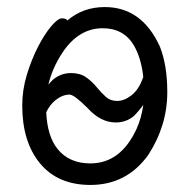

<svg xmlns="http://www.w3.org/2000/svg" viewBox="-20 -506 540 544"><path d="M236 18Q144 18 93.5 -43Q43 -104 43 -207Q43 -251 56 -294Q69 -337 87.5 -373Q106 -409 125 -431.5Q144 -454 155 -454Q168 -454 171 -448Q215 -486 277 -486Q382 -486 433 -374Q454 -321 454 -245Q454 -150 400 -67Q339 18 236 18ZM386 -288Q380 -342 359 -378Q330 -426 271 -426Q203 -426 157 -357Q128 -313 117 -266Q123 -274 131 -281Q153 -299 181 -299Q207 -299 224 -287Q241 -275 254 -259Q267 -243 280 -231.5Q293 -220 312 -220Q332 -220 352.5 -236Q373 -252 384 -283Q385 -286 386 -288ZM111 -188Q114 -120 143 -84Q176 -43 236 -43Q322 -43 367 -141Q381 -172 386 -209Q374 -192 359 -177Q337 -159 308 -159Q265 -159 228 -200Q190 -238 177 -238Q157 -238 137 -222Q121 -209 111 -188Z"/></svg>

Font: Moon Stars Kai T HW
Style: Regular
Weight: 400
Designer: GuiWonder
Version: Version 1.101